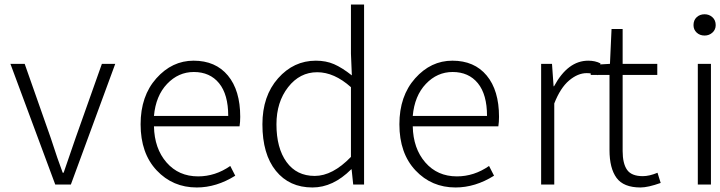

<svg xmlns="http://www.w3.org/2000/svg" viewBox="-20 -815 3181 848"><path d="M224 0 26 -533H89L204 -206Q236 -107 257 -52H261Q295 -149 314 -206L430 -533H489L293 0Z M849 13Q743 13 672 -62.5Q601 -138 601 -266Q601 -391 670.5 -469Q740 -547 835 -547Q932 -547 986.5 -481.5Q1041 -416 1041 -299Q1041 -276 1038 -257H660Q662 -159 715.5 -97.5Q769 -36 855 -36Q931 -36 997 -82L1019 -39Q936 13 849 13ZM660 -303H988Q988 -398 947.5 -447.5Q907 -497 836 -497Q768 -497 718 -444.5Q668 -392 660 -303Z M1360 13Q1258 13 1198.5 -60.5Q1139 -134 1139 -266Q1139 -391 1208 -469Q1277 -547 1375 -547Q1420 -547 1455.5 -531.5Q1491 -516 1534 -482L1530 -578V-795H1588V0H1540L1533 -67H1531Q1451 13 1360 13ZM1370 -38Q1449 -38 1530 -122V-430Q1456 -496 1381 -496Q1304 -496 1252.5 -430Q1201 -364 1201 -266Q1201 -161 1245.5 -99.5Q1290 -38 1370 -38Z M1992 13Q1886 13 1815 -62.5Q1744 -138 1744 -266Q1744 -391 1813.5 -469Q1883 -547 1978 -547Q2075 -547 2129.5 -481.5Q2184 -416 2184 -299Q2184 -276 2181 -257H1803Q1805 -159 1858.5 -97.5Q1912 -36 1998 -36Q2074 -36 2140 -82L2162 -39Q2079 13 1992 13ZM1803 -303H2131Q2131 -398 2090.5 -447.5Q2050 -497 1979 -497Q1911 -497 1861 -444.5Q1811 -392 1803 -303Z M2370 0V-533H2418L2425 -434H2427Q2488 -547 2578 -547Q2609 -547 2632 -535L2620 -483Q2597 -492 2571 -492Q2532 -492 2493.5 -459.5Q2455 -427 2428 -358V0Z M2809 13Q2734 13 2703 -29.5Q2672 -72 2672 -152V-484H2589V-528L2674 -533L2681 -687H2730V-533H2883V-484H2730V-148Q2730 -93 2749.5 -65Q2769 -37 2819 -37Q2848 -37 2884 -52L2898 -7Q2842 13 2809 13Z M3062 0V-533H3120V0ZM3092 -658Q3071 -658 3057 -671Q3043 -684 3043 -704Q3043 -726 3057 -739Q3071 -752 3092 -752Q3112 -752 3126.5 -739Q3141 -726 3141 -704Q3141 -684 3126.5 -671Q3112 -658 3092 -658Z"/></svg>

Font: NotoSansHansLight
Style: Regular
Weight: 300
Designer: Ryoko NISHIZUKA  (kana & ideographs); Paul D. Hunt (Latin, Greek & Cyrillic); Wenlong ZHANG  (bopomofo); Sandoll Communi
Foundry: Adobe Systems Incorporated
Version: Version 1.00;December 8, 2021;FontCreator 13.0.0.2675 64-bit